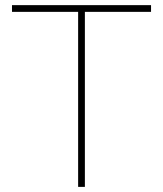

<svg xmlns="http://www.w3.org/2000/svg" viewBox="-20 -731 638 751"><path d="M570.8 -710.9V-684.6H312V0H285.6V-684.6H26.9V-710.9Z"/></svg>

Font: Vazirmatn RD Thin
Style: Regular
Weight: 100
Designer: Saber Rastikerdar
Foundry: Saber Rastikerdar
Version: Version 32.102